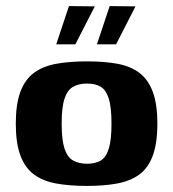

<svg xmlns="http://www.w3.org/2000/svg" viewBox="-20 -606 570 632"><path d="M266 6Q209 6 165 -2Q121 -10 91.5 -32Q62 -54 47 -94.5Q32 -135 32 -199Q32 -263 47 -303.5Q62 -344 91.5 -366Q121 -388 165 -396Q209 -404 266 -404Q324 -404 367 -396Q410 -388 439 -366Q468 -344 483 -303.5Q498 -263 498 -199Q498 -135 483 -94Q468 -53 438.5 -31.5Q409 -10 366 -2Q323 6 266 6ZM266 -67Q294 -67 311.5 -77.5Q329 -88 338 -116.5Q347 -145 347 -199Q347 -253 338 -281.5Q329 -310 311.5 -320.5Q294 -331 266 -331Q240 -331 221 -320.5Q202 -310 192.5 -281.5Q183 -253 183 -199Q183 -145 192.5 -116.5Q202 -88 221 -77.5Q240 -67 266 -67ZM299 -460 341 -586 426 -585 362 -460ZM165 -460 207 -586 292 -585 228 -460Z"/></svg>

Font: Genos Thin
Style: Bold
Weight: 700
Version: Version 1.010